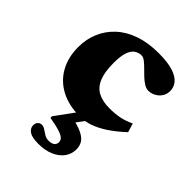

<svg xmlns="http://www.w3.org/2000/svg" viewBox="-212 -584 943 943"><g transform="rotate(45 259.5 -113.0)"><path d="M328.5 -479.5Q391.5 -479.5 429 -467.5Q466.5 -455.5 483.5 -434.8Q500.5 -414 500.5 -388Q500.5 -365 489 -348Q477.5 -331 459.8 -321.8Q442 -312.5 423.5 -312.5Q408 -312.5 392 -322.5Q376 -332.5 360.5 -347.2Q345 -362 330.2 -377Q315.5 -392 302.2 -402Q289 -412 278 -412Q257 -412 240.8 -400.8Q224.5 -389.5 215.2 -362.8Q206 -336 206 -289Q206 -225.5 221.8 -187.8Q237.5 -150 269.2 -133.2Q301 -116.5 348.5 -116.5Q387.5 -116.5 418.8 -122.8Q450 -129 483 -145L497 -98.5Q452.5 -57 414 -32.2Q375.5 -7.5 341.8 3.8Q308 15 275.5 15Q198 15 142.5 -14.5Q87 -44 57.5 -97.2Q28 -150.5 28 -221Q28 -275.5 47.8 -322.5Q67.5 -369.5 105.8 -405Q144 -440.5 200 -460Q256 -479.5 328.5 -479.5ZM225 254Q181 254 162 240.8Q143 227.5 143 207Q143 193 151 184Q159 175 172 175Q184 175 195.5 183Q207 191 220.2 199.2Q233.5 207.5 250.5 207.5Q270.5 207.5 281.2 199.5Q292 191.5 292 176Q292 165 284 156Q276 147 251.8 138.5Q227.5 130 177.5 121.5V110.5L276 -24.5H336L239.5 105.5L241.5 42Q298 53 327.2 67.2Q356.5 81.5 367 99.8Q377.5 118 377.5 141Q377.5 173 359 198.5Q340.5 224 306.2 239Q272 254 225 254Z"/></g></svg>

Font: Newsreader ExtraBold
Style: Regular
Weight: 800
Designer: Hugues Gentile
Foundry: Production Type
Version: Version 1.003